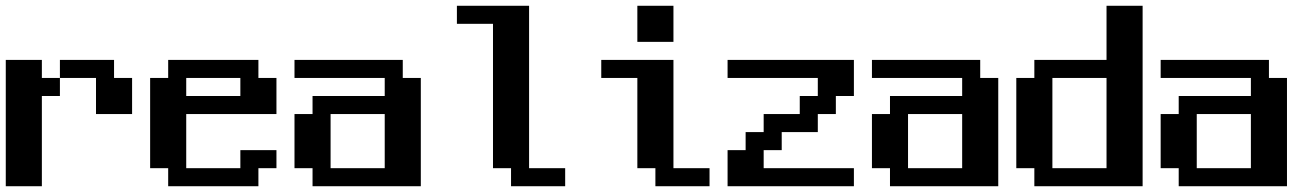

<svg xmlns="http://www.w3.org/2000/svg" viewBox="-20 -645 4540 665"><path d="M0 -437.5H125V-375H187.5V-437.5H375V-375H437.5V-250H312.5V-375H187.5V-312.5H125V0H0Z M500 -375H562.5V-437.5H875V-375H937.5V-250H625V-62.5H812.5V-125H937.5V-62.5H875V0H562.5V-62.5H500ZM625 -375V-312.5H812.5V-375Z M1000 -437.5H1375V-375H1437.5V0H1062.5V-62.5H1000V-250H1062.5V-312.5H1312.5V-375H1000ZM1125 -250V-62.5H1312.5V-250Z M1562.5 -625H1812.5V-62.5H1937.5V0H1750V-62.5H1687.5V-562.5H1562.5Z M2062.5 -437.5H2312.5V-62.5H2437.5V0H2250V-62.5H2187.5V-375H2062.5ZM2187.5 -625H2312.5V-500H2187.5Z M2500 -437.5H2937.5V-312.5H2875V-250H2812.5V-187.5H2687.5V-125H2625V-62.5H2937.5V0H2500V-125H2562.5V-187.5H2625V-250H2750V-312.5H2812.5V-375H2500Z M3000 -437.5H3375V-375H3437.5V0H3062.5V-62.5H3000V-250H3062.5V-312.5H3312.5V-375H3000ZM3125 -250V-62.5H3312.5V-250Z M3500 -375H3562.5V-437.5H3812.5V-625H3937.5V0H3562.5V-62.5H3500ZM3625 -375V-62.5H3812.5V-375Z M4000 -437.5H4375V-375H4437.5V0H4062.5V-62.5H4000V-250H4062.5V-312.5H4312.5V-375H4000ZM4125 -250V-62.5H4312.5V-250Z"/></svg>

Font: NeoDunggeunmo Code
Style: Regular
Weight: 400
Monospace: yes
Version: Version 1.600